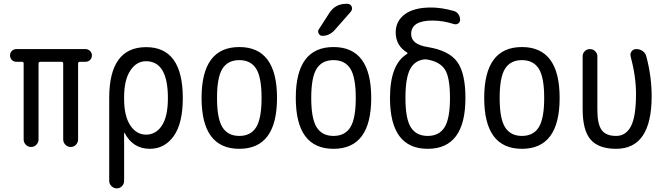

<svg xmlns="http://www.w3.org/2000/svg" viewBox="-20 -780 3540 1019"><path d="M66.4 -452.1Q52.7 -452.1 43 -461.9Q33.2 -471.7 33.2 -485.8Q33.2 -500 43 -509.8Q52.7 -519.5 67.4 -519.5H433.6Q447.3 -519.5 457.5 -509.8Q467.8 -500 467.8 -485.8Q467.8 -471.7 458 -461.9Q448.2 -452.1 433.6 -452.1H404.3Q395.5 -452.1 394.5 -443.4V-40Q394.5 -24.4 383.3 -12.2Q372.1 0 355 0Q337.9 0 326.7 -12.2Q315.4 -24.4 315.4 -40V-443.4Q315.4 -452.1 306.6 -452.1H194.3Q185.5 -452.1 184.6 -443.4V-40Q184.6 -24.4 173.3 -12.2Q162.1 0 145 0Q127.9 0 116.7 -12.2Q105.5 -24.4 105.5 -40V-443.4Q105.5 -452.1 95.7 -452.1Z M638.7 -264.6V-254.9Q638.7 -164.1 671.4 -114.7Q704.1 -65.4 754.9 -65.4Q807.6 -65.4 839.4 -113.8Q871.1 -162.1 871.1 -259.8Q871.1 -455.1 754.9 -455.1Q704.1 -455.1 671.4 -405.3Q638.7 -355.5 638.7 -264.6ZM559.6 179.7V-259.8Q559.6 -529.3 754.9 -529.8Q950.2 -530.3 950.2 -259.8Q950.2 -125 901.9 -57.6Q853.5 9.8 775.4 9.8Q685.5 9.8 641.6 -74.2Q641.6 -75.2 639.6 -75.2Q638.7 -75.2 638.7 -74.2V179.7Q638.7 196.3 627.4 208Q616.2 219.7 600.1 219.7Q584 219.7 571.8 208Q559.6 196.3 559.6 179.7Z M1339.4 -415.5Q1310.5 -460.9 1250 -460.9Q1189.5 -460.9 1160.6 -415.5Q1131.8 -370.1 1131.8 -260.3Q1131.8 -150.4 1160.6 -104.5Q1189.5 -58.6 1250 -58.6Q1310.5 -58.6 1339.4 -104.5Q1368.2 -150.4 1368.2 -260.3Q1368.2 -370.1 1339.4 -415.5ZM1450.2 -260.3Q1450.2 9.8 1250 9.8Q1049.8 9.8 1049.8 -260.3Q1049.8 -530.3 1250 -530.3Q1450.2 -530.3 1450.2 -260.3Z M1839.4 -415.5Q1810.5 -460.9 1750 -460.9Q1689.5 -460.9 1660.6 -415.5Q1631.8 -370.1 1631.8 -260.3Q1631.8 -150.4 1660.6 -104.5Q1689.5 -58.6 1750 -58.6Q1810.5 -58.6 1839.4 -104.5Q1868.2 -150.4 1868.2 -260.3Q1868.2 -370.1 1839.4 -415.5ZM1950.2 -260.3Q1950.2 9.8 1750 9.8Q1549.8 9.8 1549.8 -260.3Q1549.8 -530.3 1750 -530.3Q1950.2 -530.3 1950.2 -260.3ZM1817.4 -759.8H1823.2Q1839.8 -759.8 1846.2 -745.6Q1852.5 -731.4 1841.8 -717.8L1755.9 -620.1Q1728.5 -589.8 1690.4 -589.8Q1677.7 -589.8 1671.4 -602.1Q1665 -614.3 1671.9 -624L1728.5 -711.9Q1759.8 -759.8 1817.4 -759.8Z M2231.4 -464.8Q2180.7 -459 2156.2 -412.1Q2131.8 -365.2 2131.8 -259.8Q2131.8 -149.4 2160.6 -104Q2189.5 -58.6 2250 -58.6Q2310.5 -58.6 2339.4 -104.5Q2368.2 -150.4 2368.2 -259.8Q2368.2 -366.2 2342.8 -408.7Q2317.4 -451.2 2249 -463.9H2247.1Q2237.3 -465.8 2231.4 -464.8ZM2049.8 -259.8Q2049.8 -438.5 2139.6 -493.2Q2145.5 -497.1 2140.6 -501Q2080.1 -538.1 2080.1 -608.4Q2080.1 -668 2128.4 -704.1Q2176.8 -740.2 2267.6 -740.2Q2323.2 -740.2 2388.7 -721.7Q2403.3 -717.8 2412.6 -704.6Q2421.9 -691.4 2421.9 -674.8Q2421.9 -662.1 2411.6 -655.3Q2401.4 -648.4 2388.7 -652.3Q2331.1 -670.9 2275.4 -670.9Q2162.1 -670.9 2162.1 -599.6Q2162.1 -543.9 2250 -530.3Q2363.3 -511.7 2406.7 -451.7Q2450.2 -391.6 2450.2 -259.8Q2450.2 9.8 2250 9.8Q2049.8 9.8 2049.8 -259.8Z M2839.4 -415.5Q2810.5 -460.9 2750 -460.9Q2689.5 -460.9 2660.6 -415.5Q2631.8 -370.1 2631.8 -260.3Q2631.8 -150.4 2660.6 -104.5Q2689.5 -58.6 2750 -58.6Q2810.5 -58.6 2839.4 -104.5Q2868.2 -150.4 2868.2 -260.3Q2868.2 -370.1 2839.4 -415.5ZM2950.2 -260.3Q2950.2 9.8 2750 9.8Q2549.8 9.8 2549.8 -260.3Q2549.8 -530.3 2750 -530.3Q2950.2 -530.3 2950.2 -260.3Z M3250 9.8Q3157.2 9.8 3114.7 -39.1Q3072.3 -87.9 3072.3 -200.2V-481.4Q3072.3 -497.1 3083.5 -508.3Q3094.7 -519.5 3110.8 -519.5Q3127 -519.5 3138.7 -508.3Q3150.4 -497.1 3150.4 -481.4V-196.3Q3150.4 -121.1 3173.3 -89.8Q3196.3 -58.6 3250 -58.6Q3301.8 -58.6 3328.6 -109.9Q3355.5 -161.1 3355.5 -282.2Q3355.5 -374 3327.1 -480.5Q3323.2 -495.1 3332 -507.3Q3340.8 -519.5 3357.4 -519.5Q3376 -519.5 3391.1 -508.8Q3406.2 -498 3410.2 -480.5Q3438.5 -375 3438.5 -269.5Q3438.5 9.8 3250 9.8Z"/></svg>

Font: Rounded Mgen+ 1m regular
Style: Regular
Weight: 400
Designer: [Source Han Sans]
Ryoko NISHIZUKA  (kana & ideographs); Paul D. Hunt (Latin, Greek & Cyrillic); Wenlong ZHANG  (bopomofo
Version: Version 1.059.20150602